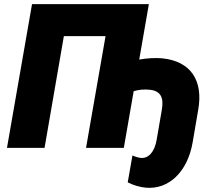

<svg xmlns="http://www.w3.org/2000/svg" viewBox="-20 -720 1024 935"><path d="M14 0H197L291 -544H494L399 0H583L631 -276C655 -283 681 -286 708 -283C761 -278 779 -247 768 -185L743 -40C733 20 703 53 665 49C651 47 638 43 625 37L602 168C629 182 660 191 690 194C801 204 893 118 918 -26L945 -184C971 -328 909 -422 770 -436C739 -439 698 -437 658 -430L705 -700H136Z"/></svg>

Font: Fixel Text 20240404 ExtraBold
Style: Italic
Weight: 800
Width: 4
Italic angle: -10°
Designer: AlfaBravo + MacPaw
Foundry: Kyrylo Tkachov, Marchela Mozhyna, Serhii Makarenko, Maria Weinstein, Zakhar Kryvoshyya
Version: Version 1.211;Glyphs 3.2 (3225)